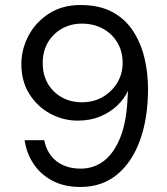

<svg xmlns="http://www.w3.org/2000/svg" viewBox="-20 -732 666 764"><path d="M300 12Q235 12 187.5 -13.5Q140 -39 112.5 -81.5Q85 -124 78 -174H156Q167 -120 205 -90.5Q243 -61 301 -61Q354 -61 394.5 -92.5Q435 -124 460 -188.5Q485 -253 488 -352Q489 -356 489 -360.5Q489 -365 489 -370Q474 -338 446 -311.5Q418 -285 378.5 -268.5Q339 -252 289 -252Q231 -252 179.5 -280Q128 -308 96.5 -358.5Q65 -409 65 -477Q65 -536 93.5 -590Q122 -644 175 -678Q228 -712 300 -712Q376 -712 427.5 -684Q479 -656 510 -608Q541 -560 555 -500.5Q569 -441 569 -378Q569 -263 537.5 -175Q506 -87 446 -37.5Q386 12 300 12ZM306 -325Q352 -325 388.5 -346Q425 -367 446.5 -402.5Q468 -438 468 -482Q468 -528 446.5 -563.5Q425 -599 388.5 -618.5Q352 -638 306 -638Q262 -638 226.5 -618Q191 -598 170.5 -563Q150 -528 150 -481Q150 -434 170.5 -399Q191 -364 226.5 -344.5Q262 -325 306 -325Z"/></svg>

Font: DM Sans 11pt
Style: Regular
Weight: 400
Version: Version 4.004;gftools[0.9.30]